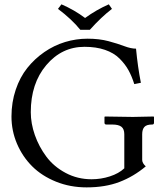

<svg xmlns="http://www.w3.org/2000/svg" viewBox="-20 -832 733 865"><path d="M341.8 -697.8Q303.7 -745.1 241.2 -792L256.8 -812.5Q315.4 -787.1 363.3 -751Q413.6 -787.6 470.2 -812.5L484.4 -792Q437 -755.9 384.8 -697.8ZM374.5 -657.7Q427.2 -657.7 469 -646.5Q510.7 -635.3 540.3 -624Q569.8 -612.8 592.8 -612.8Q600.6 -530.3 614.7 -459L585 -453.1Q573.7 -488.8 558.6 -516.1Q543.5 -543.5 518.1 -568.6Q492.7 -593.8 452.9 -607.4Q413.1 -621.1 360.8 -621.1Q258.3 -621.1 188.5 -538.6Q118.7 -456.1 118.7 -326.7Q118.7 -275.9 137 -223.6Q155.3 -171.4 188.7 -126.5Q222.2 -81.5 275.6 -53Q329.1 -24.4 392.6 -24.4Q435.1 -24.4 475.1 -37.4Q515.1 -50.3 540 -73.7V-227.1Q540 -250.5 527.3 -260.7Q514.6 -271 485.4 -271H459Q450.7 -271 450.7 -279.3V-305.2L452.6 -307.1Q539.6 -305.2 578.6 -305.2L671.9 -307.1L673.8 -305.2V-279.3Q673.8 -271 666 -271H665Q640.1 -271 630.4 -260Q620.6 -249 620.6 -227.1V-111.3Q620.6 -97.2 636.7 -82.5Q582 -36.6 518.1 -12.2Q454.1 12.2 370.1 12.2Q296.4 12.2 232.7 -13.4Q168.9 -39.1 125.2 -82.5Q81.5 -126 56.6 -184.3Q31.7 -242.7 31.7 -307.1Q31.7 -371.1 50.8 -427.7Q69.8 -484.4 103 -525.9Q136.2 -567.4 179.7 -597.4Q223.1 -627.4 272.9 -642.6Q322.8 -657.7 374.5 -657.7Z"/></svg>

Font: Libertinage
Style: f
Weight: 400
Designer: OSP
Foundry: OSP
Version: Version 1.0; 2008; OFL relea